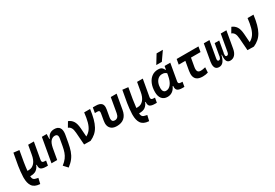

<svg xmlns="http://www.w3.org/2000/svg" viewBox="70 -2072 5133 3578"><g transform="rotate(-30 2636.5 -283.0)"><path d="M243.2 229 235.4 228.5Q123 221.7 76.2 152.8Q33.2 89.8 33.2 -24.4Q33.2 -36.1 33.7 -48.3Q38.1 -154.8 56.2 -269Q74.2 -383.3 102.5 -527.3L223.6 -513.2Q198.7 -379.4 182.6 -279.1Q166.5 -178.7 159.2 -102.1H189.5Q261.7 -102.1 312 -159.7Q362.3 -217.3 379.9 -325.7V-325.2L414.1 -517.1H536.6L472.7 -157.2Q471.2 -147.9 471.2 -139.6Q471.2 -120.1 481.4 -110.4Q496.1 -96.2 536.6 -96.2H556.6L538.6 4.4L507.3 4.9Q427.2 5.4 393.6 -18.6Q365.2 -38.6 365.2 -93.3Q365.2 -103.5 366.2 -114.7H355Q332.5 -56.6 287.4 -22.7Q242.2 11.2 152.8 10.3Q154.8 56.2 174.8 77.9Q194.8 99.6 252.4 108.9L270.5 111.8Z M617.7 0 709 -517.6H813L810.1 -414.1H822.3Q838.4 -468.3 878.7 -497.8Q918.9 -527.3 978 -527.3Q1059.1 -527.3 1091.8 -476.1Q1112.8 -442.9 1112.8 -389.6Q1112.8 -360.4 1106.4 -325.2L1079.6 -174.3Q1063 -81.5 1038.8 -11.5Q1014.6 58.6 971.7 116.2Q928.7 173.8 856 229L776.9 143.1Q837.4 96.2 872.1 49.6Q906.7 2.9 925.5 -50.8Q944.3 -104.5 956.5 -173.3L983.4 -325.2Q986.3 -341.3 986.3 -354.5Q986.3 -415 926.3 -415Q878.9 -415 840.6 -376.2Q802.2 -337.4 782.2 -237.8L740.2 0Z M1319.3 0 1299.8 -264.2Q1294.9 -335.4 1272.9 -372.1Q1251 -408.7 1213.4 -420.9L1276.4 -527.3Q1338.4 -503.9 1373.5 -450.2Q1408.7 -396.5 1416.5 -291.5L1429.7 -108.9Q1488.3 -139.6 1525.4 -190.7Q1562.5 -241.7 1584.5 -321.3Q1606.4 -400.9 1619.6 -517.6H1747.1Q1731.9 -402.3 1709 -317.4Q1686 -232.4 1652.3 -171.6Q1618.7 -110.8 1570.8 -69.1Q1522.9 -27.3 1457.5 2Z M2022.9 9.8Q1927.7 9.8 1884.3 -45.9Q1852.5 -85.9 1852.5 -148.4Q1852.5 -172.4 1857.4 -200.2L1881.3 -338.4Q1884.3 -354.5 1884.3 -366.2Q1884.3 -382.8 1878.9 -391.6Q1869.1 -406.7 1838.9 -406.7H1786.1L1805.7 -517.6H1866.7Q1954.6 -517.6 1990.2 -478Q2014.6 -450.2 2014.6 -401.4Q2014.6 -380.4 2010.3 -355.5L1983.4 -202.6Q1980 -184.1 1980 -168.9Q1980 -102.5 2042.5 -102.5Q2119.1 -102.5 2136.7 -202.6L2191.9 -517.6H2317.9L2262.2 -200.2Q2225.1 9.8 2022.9 9.8Z M2586.9 229 2579.1 228.5Q2466.8 221.7 2419.9 152.8Q2377 89.8 2377 -24.4Q2377 -36.1 2377.4 -48.3Q2381.8 -154.8 2399.9 -269Q2418 -383.3 2446.3 -527.3L2567.4 -513.2Q2542.5 -379.4 2526.4 -279.1Q2510.3 -178.7 2502.9 -102.1H2533.2Q2605.5 -102.1 2655.8 -159.7Q2706.1 -217.3 2723.6 -325.7V-325.2L2757.8 -517.1H2880.4L2816.4 -157.2Q2814.9 -147.9 2814.9 -139.6Q2814.9 -120.1 2825.2 -110.4Q2839.8 -96.2 2880.4 -96.2H2900.4L2882.3 4.4L2851.1 4.9Q2771 5.4 2737.3 -18.6Q2709 -38.6 2709 -93.3Q2709 -103.5 2710 -114.7H2698.7Q2676.3 -56.6 2631.1 -22.7Q2585.9 11.2 2496.6 10.3Q2498.5 56.2 2518.6 77.9Q2538.6 99.6 2596.2 108.9L2614.3 111.8Z M3336.9 -444.3 3350.1 -517.6H3472.2L3408.7 -154.8Q3407.2 -145.5 3407.2 -138.2Q3407.2 -119.6 3416.5 -109.9Q3429.2 -96.2 3473.6 -96.2H3492.7L3475.1 4.9H3434.6Q3356 4.9 3326.2 -22.5Q3301.3 -44.4 3301.3 -91.8Q3301.3 -102.5 3302.7 -114.7H3290Q3264.2 -54.7 3218.5 -22.2Q3172.9 10.3 3113.8 10.3Q3036.1 10.3 2993.7 -40.5Q2951.2 -91.3 2951.2 -184.1Q2951.2 -285.6 2983.2 -361.8Q3015.1 -438 3072.5 -480.2Q3129.9 -522.5 3206.5 -522.5Q3264.2 -522.5 3289.6 -500.7Q3314.9 -479 3329.1 -444.3ZM3232.4 -410.2Q3185.1 -410.2 3149.4 -382.8Q3113.8 -355.5 3094 -307.4Q3074.2 -259.3 3074.2 -196.3Q3074.2 -151.4 3093 -126.7Q3111.8 -102.1 3145.5 -102.1Q3207 -102.1 3252.2 -160.6Q3297.4 -219.2 3315.9 -325.7L3324.7 -374.5Q3311.5 -389.2 3290 -399.7Q3268.6 -410.2 3232.4 -410.2ZM3224.1 -609.4 3337.9 -794.9H3473.1L3343.8 -609.4Z M3869.6 9.8Q3692.9 9.8 3692.9 -147Q3692.9 -175.8 3698.7 -210L3732.9 -406.7H3590.3L3609.9 -517.6H4078.6L4059.6 -406.7H3854L3820.8 -219.7Q3816.9 -197.8 3816.9 -180.2Q3816.9 -102.5 3890.1 -102.5Q3930.2 -102.5 3992.7 -118.2L3986.3 -7.8Q3933.1 9.8 3869.6 9.8Z M4462.4 9.8Q4409.7 9.8 4389.2 -32.2Q4375.5 -60.1 4375.5 -110.8Q4375.5 -136.2 4378.9 -167H4371.1Q4348.6 -74.2 4312.7 -32.2Q4276.9 9.8 4223.1 9.8Q4163.6 9.8 4140.1 -33.7Q4125.5 -61 4125.5 -102.5Q4125.5 -127 4130.4 -156.2L4193.8 -517.6H4315.4L4252 -156.2Q4250 -144.5 4250 -134.8Q4250 -100.1 4278.3 -100.1Q4295.4 -100.1 4307.4 -113.3Q4319.3 -126.5 4324.7 -158.2L4333 -167H4326.2L4371.1 -419.9H4468.8L4424.3 -167H4417.5L4422.9 -158.2Q4419.9 -143.6 4419.9 -132.8Q4419.9 -120.1 4423.8 -113.3Q4430.2 -100.1 4449.7 -100.1Q4485.4 -100.1 4495.1 -156.2L4558.6 -517.6H4680.2L4616.7 -156.2Q4603 -76.7 4563 -33.4Q4522.9 9.8 4462.4 9.8Z M4835 0 4815.4 -264.2Q4810.5 -335.4 4788.6 -372.1Q4766.6 -408.7 4729 -420.9L4792 -527.3Q4854 -503.9 4889.2 -450.2Q4924.3 -396.5 4932.1 -291.5L4945.3 -108.9Q5003.9 -139.6 5041 -190.7Q5078.1 -241.7 5100.1 -321.3Q5122.1 -400.9 5135.3 -517.6H5262.7Q5247.6 -402.3 5224.6 -317.4Q5201.7 -232.4 5168 -171.6Q5134.3 -110.8 5086.4 -69.1Q5038.6 -27.3 4973.1 2Z"/></g></svg>

Font: CaskaydiaCove NFP SemiBold
Style: Italic
Weight: 600
Italic angle: -10°
Designer: Aaron Bell
Foundry: Saja Typeworks
Version: Version 2111.001; VTT 6.35;Nerd Fonts 3.1.1